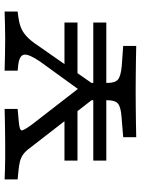

<svg xmlns="http://www.w3.org/2000/svg" viewBox="91 -702 611 833"><g transform="rotate(-90 396.5 -285.5)"><path d="M116.1 -129.8V-186.3H715.3V-129.8ZM116.1 -254.8V-311.3H329.8L370.2 -254.8ZM461.3 -254.8 500 -311.3H715.3V-254.8ZM404 -160.5 173.4 -458.1Q157.3 -480.6 142.7 -490.7Q128.2 -500.8 110.9 -504.8Q93.5 -508.9 67.7 -511.3L34.7 -514.5V-571Q50.8 -570.2 78.6 -569.4Q106.5 -568.5 129.8 -568.5H133.9H135.5Q158.1 -568.5 184.3 -568.5Q210.5 -568.5 237.9 -569Q265.3 -569.4 291.5 -569.8Q317.7 -570.2 340.3 -571V-514.5L287.1 -509.7Q245.2 -506.5 247.2 -495.6Q249.2 -484.7 273.4 -451.6L442.7 -233.1L409.7 -229L545.2 -416.1Q579 -465.3 575.8 -486.3Q572.6 -507.3 529.8 -512.1L506.5 -514.5V-571Q537.9 -570.2 573.4 -569.4Q608.9 -568.5 643.5 -568.5Q674.2 -568.5 705.2 -569.4Q736.3 -570.2 762.9 -571V-514.5L743.5 -512.1Q717.7 -508.9 697.2 -501.6Q676.6 -494.4 656.9 -477Q637.1 -459.7 613.7 -424.2L429.8 -160.5ZM410.5 -2.4Q382.3 -2.4 348.8 -2Q315.3 -1.6 281.9 -1.2Q248.4 -0.8 217.7 0V-56.5L305.6 -63.7Q349.2 -66.9 363.7 -79.4Q378.2 -91.9 378.2 -125.8V-250.8L422.6 -200.8L453.2 -244.4V-125.8Q453.2 -91.9 467.7 -79.4Q482.3 -66.9 525.8 -62.9L613.7 -56.5V0Q583.9 -0.8 550 -1.2Q516.1 -1.6 483.1 -2Q450 -2.4 421 -2.4H416.1Z"/></g></svg>

Font: Playfair 5pt SemiExpanded Light
Style: Regular
Weight: 300
Width: 6
Designer: Claus Eggers Sørensen
Foundry: Claus Eggers Sørensen
Version: Version 2.203